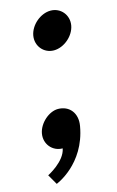

<svg xmlns="http://www.w3.org/2000/svg" viewBox="-104 -554 445 733"><g transform="rotate(-15 118.5 -187.5)"><path d="M21 -65C14 -25 43 10 83 10C74 60 3 95 3 95L26 135C26 135 144 90 169 -55C178 -105 149 -140 104 -140C69 -140 28 -105 21 -65ZM174 -510C134 -510 93 -475 86 -435C79 -395 108 -360 148 -360C188 -360 229 -395 236 -435C243 -475 214 -510 174 -510Z"/></g></svg>

Font: Scada
Style: Bold Italic
Weight: 700
Designer: Jovanny Lemonad
Foundry: Jovanny Lemonad
Version: Version 3.005